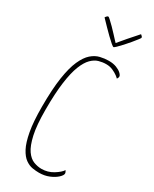

<svg xmlns="http://www.w3.org/2000/svg" viewBox="-235 -979 840 1045"><g transform="rotate(30 184.5 -456.5)"><path d="M213 9Q194 9 172 5.5Q150 2 128 -13.5Q106 -29 88 -63Q70 -97 59 -157Q48 -217 48 -311Q48 -421 59 -493.5Q70 -566 89.5 -609.5Q109 -653 133.5 -674.5Q158 -696 185.5 -702.5Q213 -709 239 -709Q267 -709 287.5 -701Q308 -693 319.5 -682Q331 -671 331 -663Q331 -659 329 -654Q327 -649 324 -647Q321 -651 309 -660Q297 -669 278 -677.5Q259 -686 236 -686Q213 -686 190 -679.5Q167 -673 146 -652Q125 -631 108.5 -589.5Q92 -548 82.5 -479Q73 -410 73 -306Q73 -209 86 -151Q99 -93 119.5 -64Q140 -35 165 -25.5Q190 -16 214 -16Q254 -16 287 -36.5Q320 -57 332 -76Q334 -72 336.5 -67.5Q339 -63 339 -58Q339 -47 322 -31Q305 -15 276.5 -3Q248 9 213 9ZM223 -786Q219 -786 205.5 -797.5Q192 -809 174 -826.5Q156 -844 139 -861.5Q122 -879 111 -890.5Q100 -902 100 -902Q100 -902 105 -909Q110 -916 117 -916Q119 -916 130.5 -905.5Q142 -895 157.5 -879.5Q173 -864 187.5 -848Q202 -832 212 -821.5Q222 -811 222 -811Q243 -837 265.5 -862.5Q288 -888 303 -905Q318 -922 318 -922Q323 -918 326.5 -914.5Q330 -911 330 -906Q330 -904 320 -891Q310 -878 295.5 -860.5Q281 -843 265.5 -826Q250 -809 238 -797.5Q226 -786 223 -786Z"/></g></svg>

Font: Yanone Kaffeesatz ExtraLight ExtraLight
Style: Regular
Weight: 250
Version: Version 2.003